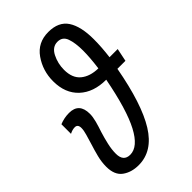

<svg xmlns="http://www.w3.org/2000/svg" viewBox="-234 -855 948 948"><g transform="rotate(-45 240.0 -380.5)"><path d="M148 10Q246 10 309 -91.5Q372 -193 410 -401H466L480 -469H423Q427 -501 429 -530Q431 -559 431 -587Q431 -676 400 -723.5Q369 -771 297 -771Q223 -771 182.5 -713Q142 -655 142 -582Q142 -498 193.5 -450Q245 -402 333 -402Q299 -225 254.5 -140.5Q210 -56 155 -56Q108 -56 108 -110Q108 -139 115.5 -172Q123 -205 133 -237Q143 -266 150 -292.5Q157 -319 157 -340Q157 -416 87 -416Q53 -416 21 -403V-336Q40 -346 57 -346Q78 -346 78 -320Q78 -303 71 -279.5Q64 -256 56 -229Q46 -198 37.5 -164.5Q29 -131 29 -98Q29 -40 63.5 -15Q98 10 148 10ZM345 -469Q288 -470 254 -498Q220 -526 220 -584Q220 -628 239.5 -666.5Q259 -705 295 -705Q330 -705 342 -671.5Q354 -638 354 -584Q354 -536 345 -469Z"/></g></svg>

Font: Noto Sans UI Condensed
Style: Italic
Weight: 400
Width: 3
Italic angle: -12°
Designer: Monotype Design Team
Foundry: Monotype Imaging Inc.
Version: Version 1.901